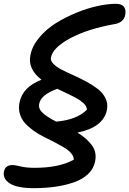

<svg xmlns="http://www.w3.org/2000/svg" viewBox="-55 -730 680 1009"><path d="M122.1 258.8Q36.1 258.8 -2.7 234.4Q-41.5 210 -34.2 171.9Q-27.8 137.2 12.2 137.2Q22 137.2 52.5 144.5Q83 151.9 127 151.9Q256.3 151.9 333 108.9Q332.5 91.3 318.4 74.7Q304.2 58.1 281.7 45.2Q259.3 32.2 231.4 17.3Q203.6 2.4 175 -11.2Q146.5 -24.9 120.6 -43.7Q94.7 -62.5 76.2 -83Q57.6 -103.5 49.3 -131.8Q41 -160.2 47.9 -192.9Q64 -272.5 163.1 -311Q89.4 -367.7 105 -440.9Q114.3 -488.8 151.4 -533Q188.5 -577.1 238.8 -608.4Q289.1 -639.6 346.9 -663.3Q404.8 -687 458.5 -698.5Q512.2 -710 553.2 -710Q585 -710 596.7 -693.8Q608.4 -677.7 603 -651.9Q600.1 -632.8 585 -619.6Q569.8 -606.4 544.9 -603Q404.3 -577.6 313.7 -528.8Q223.1 -480 212.9 -428.2Q209.5 -411.1 225.3 -394.8Q241.2 -378.4 269 -364Q296.9 -349.6 331.1 -334.5Q365.2 -319.3 398.9 -301Q432.6 -282.7 459.5 -262Q486.3 -241.2 499.8 -212.9Q513.2 -184.6 506.8 -151.9Q487.8 -60.5 352.1 -33.2Q403.3 -1.5 429 34.9Q454.6 71.3 444.8 118.2Q437.5 155.8 408.9 183.6Q380.4 211.4 335.7 227.3Q291 243.2 237.8 251Q184.6 258.8 122.1 258.8ZM150.9 -184.1Q146 -157.7 169.4 -136.5Q192.9 -115.2 240.2 -90.8Q350.1 -100.6 401.9 -153.8Q401.4 -163.1 396.7 -171.9Q392.1 -180.7 382.6 -189Q373 -197.3 363.5 -203.9Q354 -210.4 337.9 -218.8Q321.8 -227.1 310.1 -232.9Q298.3 -238.8 278.3 -248Q258.3 -257.3 246.1 -263.2Q159.7 -232.4 150.9 -184.1Z"/></svg>

Font: Shantell Sans Normal
Style: Italic
Weight: 500
Italic angle: -11.31°
Designer: Stephen Nixon, Anya Danilova, Shantell Martin
Foundry: Arrow Type
Version: Version 1.006;[559af2be0]